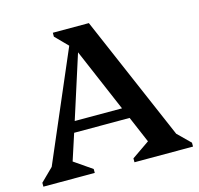

<svg xmlns="http://www.w3.org/2000/svg" viewBox="-101 -798 938 906"><g transform="rotate(-15 367.5 -345.0)"><path d="M2 0V-19L64 -80L292 -611L233 -671V-690H409L672 -79L733 -19V0H447V-19L534 -79L479 -208H208L166 -79L253 -19V0ZM225 -261H456L324 -570Z"/></g></svg>

Font: Platypi Medium
Style: Regular
Weight: 500
Designer: David Sargent
Foundry: Bolt Cutter Type
Version: Version 1.200; ttfautohint (v1.8.4.7-5d5b)